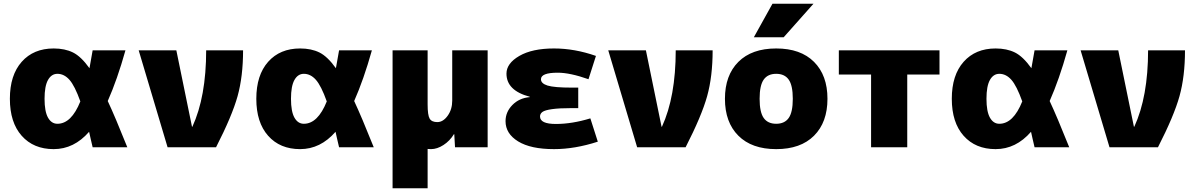

<svg xmlns="http://www.w3.org/2000/svg" viewBox="-20 -790 6415 1030"><path d="M268 10Q160 10 96.5 -61.5Q33 -133 33 -260Q33 -387 96.5 -458.5Q160 -530 268 -530Q328 -530 371.5 -508.5Q415 -487 460 -424Q463 -439 477 -520H653Q609 -363 558 -248Q597 -165 663 0H477Q473 -17 466.5 -45Q460 -73 458 -83Q377 10 268 10ZM411 -246Q381 -330 352.5 -362Q324 -394 288 -394Q256 -394 237.5 -361Q219 -328 219 -260Q219 -192 237.5 -159Q256 -126 288 -126Q363 -126 411 -246Z M1012 -110Q1086 -271 1086 -520H1284Q1284 -380 1254.5 -274Q1225 -168 1139 0H879L724 -520H926L1010 -110Z M1590 10Q1482 10 1418.5 -61.5Q1355 -133 1355 -260Q1355 -387 1418.5 -458.5Q1482 -530 1590 -530Q1650 -530 1693.5 -508.5Q1737 -487 1782 -424Q1785 -439 1799 -520H1975Q1931 -363 1880 -248Q1919 -165 1985 0H1799Q1795 -17 1788.5 -45Q1782 -73 1780 -83Q1699 10 1590 10ZM1733 -246Q1703 -330 1674.5 -362Q1646 -394 1610 -394Q1578 -394 1559.5 -361Q1541 -328 1541 -260Q1541 -192 1559.5 -159Q1578 -126 1610 -126Q1685 -126 1733 -246Z M2406 -520H2596V0H2421L2417 -70H2415Q2393 -34 2359 -12Q2325 10 2292 10Q2289 10 2283 9.5Q2277 9 2274 9V220H2086V-520H2274V-230Q2274 -172 2285 -153.5Q2296 -135 2326 -135Q2357 -135 2381.5 -169Q2406 -203 2406 -250Z M2822 -271Q2697 -304 2697 -395Q2697 -450 2766 -490Q2835 -530 2952 -530Q3063 -530 3177 -490L3137 -365Q3038 -400 2972 -400Q2882 -400 2882 -365Q2882 -342 2917.5 -331Q2953 -320 3047 -320H3082V-210H3047Q2980 -210 2941.5 -204.5Q2903 -199 2890 -189.5Q2877 -180 2877 -165Q2877 -125 2962 -125Q3049 -125 3147 -155L3187 -30Q3064 10 2952 10Q2827 10 2759.5 -31.5Q2692 -73 2692 -140Q2692 -189 2728.5 -226.5Q2765 -264 2822 -269Z M3531 -110Q3605 -271 3605 -520H3803Q3803 -380 3773.5 -274Q3744 -168 3658 0H3398L3243 -520H3445L3529 -110Z M4184 -590H4024L4124 -770H4344ZM3941 -458Q4013 -530 4144 -530Q4275 -530 4347 -458Q4419 -386 4419 -260Q4419 -134 4347 -62Q4275 10 4144 10Q4013 10 3941 -62Q3869 -134 3869 -260Q3869 -386 3941 -458ZM4077 -157Q4099 -126 4144 -126Q4189 -126 4211 -157Q4233 -188 4233 -260Q4233 -332 4211 -363Q4189 -394 4144 -394Q4099 -394 4077 -363Q4055 -332 4055 -260Q4055 -188 4077 -157Z M4847 -390V0H4653V-390H4480V-520H5020V-390Z M5321 10Q5213 10 5149.5 -61.5Q5086 -133 5086 -260Q5086 -387 5149.5 -458.5Q5213 -530 5321 -530Q5381 -530 5424.5 -508.5Q5468 -487 5513 -424Q5516 -439 5530 -520H5706Q5662 -363 5611 -248Q5650 -165 5716 0H5530Q5526 -17 5519.5 -45Q5513 -73 5511 -83Q5430 10 5321 10ZM5464 -246Q5434 -330 5405.5 -362Q5377 -394 5341 -394Q5309 -394 5290.5 -361Q5272 -328 5272 -260Q5272 -192 5290.5 -159Q5309 -126 5341 -126Q5416 -126 5464 -246Z M6065 -110Q6139 -271 6139 -520H6337Q6337 -380 6307.5 -274Q6278 -168 6192 0H5932L5777 -520H5979L6063 -110Z"/></svg>

Font: M PLUS 1p Black
Style: Regular
Weight: 900
Version: Version 1.061